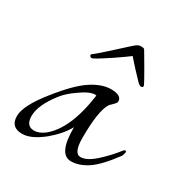

<svg xmlns="http://www.w3.org/2000/svg" viewBox="-108 -500 569 593"><g transform="rotate(30 176.5 -203.0)"><path d="M47 6Q6 6 6 -34Q6 -72 61 -140Q111 -203 148 -227Q185 -251 217 -251Q255 -251 255 -229Q255 -224 245 -214.5Q235 -205 234 -203Q215 -172 215 -77Q215 -22 239 -22Q261 -22 290 -48Q319 -74 344 -106Q347 -109 349 -109Q353 -109 353 -104Q353 -102 351.5 -97Q350 -92 348 -89Q307 -34 277.5 -15Q248 4 220 4Q175 4 176 -92Q157 -58 121 -28Q79 6 47 6ZM74 -21Q91 -21 110 -35Q169 -82 187 -211Q184 -211 183 -212Q163 -212 130 -188Q102 -169 85 -147Q45 -95 45 -57Q45 -21 74 -21ZM116 -304Q112 -304 109.5 -308Q107 -312 111 -315Q117 -319 133.5 -333.5Q150 -348 168.5 -365Q187 -382 201.5 -395Q216 -408 219 -409Q221 -410 223.5 -411Q226 -412 233 -412Q240 -412 243 -409Q244 -408 252 -394Q260 -380 270.5 -362.5Q281 -345 288.5 -331Q296 -317 297 -315Q299 -311 299 -309Q299 -304 292 -304Q287 -304 279 -312Q271 -320 252.5 -340Q234 -360 223 -373Q219 -370 206 -360.5Q193 -351 176.5 -340Q160 -329 145 -319.5Q130 -310 122 -306Q118 -304 116 -304Z"/></g></svg>

Font: Lavishly Yours
Style: Regular
Weight: 400
Designer: Robert E. Leuschke
Foundry: Robert E. Leuschke
Version: Version 1.010; ttfautohint (v1.8.3)